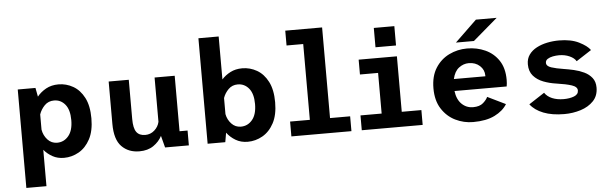

<svg xmlns="http://www.w3.org/2000/svg" viewBox="-55 -955 4360 1360"><g transform="rotate(-5 2125.0 -275.0)"><path d="M82.5 200V-500H208.5L220.5 -437Q245.5 -468.5 283.8 -489.8Q322 -511 372.5 -511Q428 -511 476.5 -483.2Q525 -455.5 554.8 -398Q584.5 -340.5 584.5 -251Q584.5 -161.5 553.5 -103.5Q522.5 -45.5 472.8 -17.2Q423 11 367.5 11Q321.5 11 286 -8.8Q250.5 -28.5 225.5 -58.5V200ZM331.5 -400Q291 -400 264.2 -372.8Q237.5 -345.5 225.5 -310V-202Q232.5 -160.5 260 -130.2Q287.5 -100 328 -100Q377 -100 409.2 -138.8Q441.5 -177.5 441.5 -251Q441.5 -324.5 410.5 -362.2Q379.5 -400 331.5 -400Z M903.5 11.5Q826 11.5 777.5 -38Q729 -87.5 729 -198.5V-500H872V-221Q872 -156 892 -128.2Q912 -100.5 954.5 -100.5Q992.5 -100.5 1020.2 -125.5Q1048 -150.5 1055.5 -185V-500H1198.5V-105.5H1255.5V0H1086.5L1064.5 -84Q1043.5 -43.5 1003.2 -16Q963 11.5 903.5 11.5Z M1389 0V-750H1533V-444.5Q1558 -473 1594.8 -492Q1631.5 -511 1679 -511Q1734.5 -511 1783 -483.2Q1831.5 -455.5 1861.2 -398Q1891 -340.5 1891 -251Q1891 -161.5 1860 -103.5Q1829 -45.5 1779.2 -17.2Q1729.5 11 1674 11Q1625 11 1587.8 -11.2Q1550.5 -33.5 1526 -66.5L1514.5 0ZM1637.5 -400Q1598 -400 1571.5 -373.5Q1545 -347 1533 -312.5V-198Q1540.5 -158 1567.8 -129Q1595 -100 1634.5 -100Q1683.5 -100 1715.8 -138.8Q1748 -177.5 1748 -251Q1748 -324.5 1716.8 -362.2Q1685.5 -400 1637.5 -400Z M1984.5 0V-105.5H2125V-644.5H2006.5V-750H2268.5V-105.5H2411.5V0Z M2633 -714.5H2779V-577H2633ZM2485 0V-105.5H2635.5V-394.5H2506.5V-500H2778.5V-105.5H2918V0Z M3276.5 11Q3210 11 3150.5 -18.2Q3091 -47.5 3053.8 -105.8Q3016.5 -164 3016.5 -251Q3016.5 -337.5 3053.2 -395.5Q3090 -453.5 3149.8 -482.8Q3209.5 -512 3278 -512Q3348 -512 3407.2 -485Q3466.5 -458 3502.5 -403.8Q3538.5 -349.5 3538.5 -266.5Q3538.5 -255 3537.5 -242.2Q3536.5 -229.5 3534.5 -219.5H3163.5Q3171 -159 3204.5 -126.5Q3238 -94 3285 -94Q3332 -94 3357 -116.2Q3382 -138.5 3390 -158L3518.5 -95.5Q3490.5 -49 3430.2 -19Q3370 11 3276.5 11ZM3281 -407.5Q3243 -407.5 3210.8 -383Q3178.5 -358.5 3166.5 -304.5H3390.5V-309.5Q3390.5 -351 3359.5 -379.2Q3328.5 -407.5 3281 -407.5ZM3331.5 -560.5H3203.5L3358.5 -710H3506Z M3925 11Q3838 11 3776.8 -13Q3715.5 -37 3683.5 -79.5L3794.5 -152Q3812.5 -124.5 3847.5 -109.8Q3882.5 -95 3929.5 -95Q3972 -95 4003.2 -107.2Q4034.5 -119.5 4034.5 -147.5Q4034.5 -173.5 3995.2 -186.5Q3956 -199.5 3886 -209.5Q3839 -216 3795.8 -232.5Q3752.5 -249 3725 -280.5Q3697.5 -312 3697.5 -363Q3697.5 -402.5 3717.8 -430.8Q3738 -459 3772 -477Q3806 -495 3847.5 -503.5Q3889 -512 3931.5 -512Q4016.5 -512 4073.2 -483.8Q4130 -455.5 4152 -424.5L4044 -354.5Q4031 -377.5 3997.5 -392.5Q3964 -407.5 3923 -407.5Q3901 -407.5 3878.8 -403.2Q3856.5 -399 3841.2 -389Q3826 -379 3826 -362Q3826 -338.5 3860 -327.2Q3894 -316 3949 -307.5Q3982 -302.5 4020 -293.8Q4058 -285 4091.5 -269Q4125 -253 4146.5 -225.8Q4168 -198.5 4168 -156.5Q4168 -98 4132.5 -61Q4097 -24 4041.5 -6.5Q3986 11 3925 11Z"/></g></svg>

Font: Trispace SemiBold
Style: Regular
Weight: 600
Designer: Tyler Finck
Foundry: Etcetera Type Company
Version: Version 1.210; ttfautohint (v1.8.3)